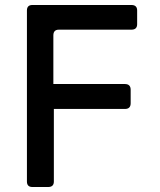

<svg xmlns="http://www.w3.org/2000/svg" viewBox="-20 -750 640 770"><path d="M110 0Q88 0 88 -22V-708Q88 -730 110 -730H507Q530 -730 530 -708V-653Q530 -631 507 -631H216Q194 -631 194 -608V-413H481Q504 -413 504 -390V-336Q504 -313 481 -313H196V-22Q196 0 173 0Z"/></svg>

Font: Pitagon Sans Mono SemiBold
Style: Regular
Weight: 600
Monospace: yes
Designer: Travis Tran
Foundry: Pitagon
Version: Version 1.001; ttfautohint (v1.8.4.7-5d5b);gftools[0.9.26]